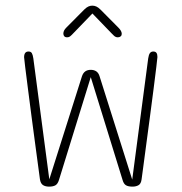

<svg xmlns="http://www.w3.org/2000/svg" viewBox="-20 -668 659 697"><path d="M158 9.5Q145 9.5 136.2 4Q127.5 -1.5 125 -17Q124.5 -21.5 120 -54.2Q115.5 -87 109 -136Q102.5 -185 95.2 -239.5Q88 -294 81.8 -343Q75.5 -392 71.5 -424.2Q67.5 -456.5 67.5 -460Q67.5 -470.5 71.5 -475.8Q75.5 -481 83.5 -481Q92 -481 95.5 -475.2Q99 -469.5 101 -456L159 -17L277.5 -391Q281.5 -403 289.5 -408.8Q297.5 -414.5 309.5 -414.5Q321.5 -414.5 329.8 -408.8Q338 -403 341.5 -391L460 -16L518 -456Q520 -469.5 524.2 -475.2Q528.5 -481 536.5 -481Q544.5 -481 548 -476Q551.5 -471 551.5 -461Q551.5 -457 547.5 -425Q543.5 -393 537.5 -345Q531.5 -297 524.2 -243.2Q517 -189.5 510.5 -140.5Q504 -91.5 499.5 -57.8Q495 -24 494 -17Q492 -1 483 4.2Q474 9.5 461 9.5Q445.5 9.5 437.2 4.5Q429 -0.5 425 -14.5L309.5 -388L194 -14.5Q189.5 0 181 4.8Q172.5 9.5 158 9.5ZM410 -567.5Q422 -555.5 422 -545Q422 -539.5 418 -536Q414 -532.5 407.5 -532.5Q401 -532.5 396.5 -536Q392 -539.5 384.5 -547.5L315.5 -619L246 -547Q238.5 -539 234.2 -535.8Q230 -532.5 223 -532.5Q217 -532.5 213.5 -536.2Q210 -540 210 -546Q210 -557 220.5 -567.5L285.5 -633Q293.5 -641 300.5 -644.2Q307.5 -647.5 315 -647.5Q323 -647.5 330 -644.2Q337 -641 345 -633Z"/></svg>

Font: Sono ExtraLight
Style: Regular
Weight: 200
Designer: Tyler Finck
Foundry: Tyler Finck
Version: Version 2.112